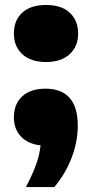

<svg xmlns="http://www.w3.org/2000/svg" viewBox="-20 -578 372 774"><path d="M84.5 176Q109 129.5 124.2 88.8Q139.5 48 143.5 8Q93 2.5 64.5 -27.5Q36 -57.5 36 -105.5Q36 -158.5 69.5 -189.5Q103 -220.5 163 -220.5Q293.5 -220.5 293.5 -71.5Q293.5 -5.5 268 59.8Q242.5 125 199 176ZM165.5 -328Q105 -328 70.5 -359Q36 -390 36 -443Q36 -496 69.8 -527Q103.5 -558 165.5 -558Q228 -558 261.5 -526.5Q295 -495 295 -443Q295 -391 260.8 -359.5Q226.5 -328 165.5 -328Z"/></svg>

Font: Encode Sans Exp XBd
Style: Regular
Weight: 800
Width: 7
Designer: Multiple Designers
Foundry: Impallari Type
Version: Version 3.002; ttfautohint (v1.8.3) -l 8 -r 50 -G 200 -x 14 